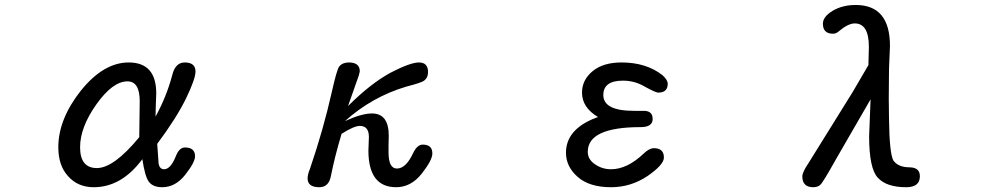

<svg xmlns="http://www.w3.org/2000/svg" viewBox="-20 -742 4040 783"><path d="M256.8 -24.4Q217.8 -67.4 217.8 -141.6Q217.8 -255.9 309.6 -372.1Q402.3 -487.3 504.9 -487.3Q617.2 -487.3 617.2 -361.3L615.2 -306.6L614.3 -266.6Q659.2 -347.7 682.6 -436.5Q695.3 -487.3 733.4 -487.3Q777.3 -487.3 777.3 -450.2Q777.3 -420.9 739.3 -341.8Q699.2 -259.8 621.1 -155.3L627 -73.2Q631.8 -51.8 649.4 -51.8Q675.8 -51.8 697.3 -105.5Q710.9 -140.6 734.4 -140.6Q775.4 -140.6 775.4 -104.5Q775.4 -80.1 735.4 -29.3Q695.3 21.5 641.6 21.5Q603.5 21.5 586.9 -1Q571.3 -21.5 560.5 -92.8Q475.6 21.5 362.3 21.5Q296.9 21.5 256.8 -24.4ZM547.9 -182.6 549.8 -329.1Q549.8 -410.2 500 -410.2Q439.5 -410.2 373 -316.4Q306.6 -222.7 306.6 -141.6Q306.6 -56.6 375 -56.6Q444.3 -56.6 547.9 -182.6Z M1234.4 -14.6Q1234.4 -30.3 1244.1 -53.7Q1298.8 -213.9 1333 -366.2Q1353.5 -458 1363.3 -470.7Q1377 -487.3 1402.3 -487.3Q1447.3 -487.3 1447.3 -451.2L1443.4 -434.6L1399.4 -309.6Q1490.2 -400.4 1572.3 -445.3Q1653.3 -487.3 1688.5 -487.3Q1725.6 -487.3 1725.6 -448.2Q1725.6 -423.8 1708 -412.1Q1697.3 -404.3 1636.7 -388.7Q1496.1 -346.7 1386.7 -248Q1454.1 -279.3 1497.1 -279.3Q1565.4 -279.3 1565.4 -188.5L1564.5 -149.4V-121.1Q1564.5 -54.7 1598.6 -54.7Q1635.7 -54.7 1665 -118.2Q1681.6 -152.3 1704.1 -152.3Q1743.2 -152.3 1743.2 -116.2Q1743.2 -88.9 1700.2 -34.2Q1656.2 21.5 1595.7 21.5Q1482.4 21.5 1482.4 -127.9L1484.4 -183.6Q1484.4 -228.5 1447.3 -228.5Q1423.8 -228.5 1373 -196.3Q1345.7 -105.5 1329.1 -22.5Q1320.3 21.5 1282.2 21.5Q1234.4 21.5 1234.4 -14.6Z M2335.9 -20.5Q2288.1 -62.5 2288.1 -119.1Q2288.1 -214.8 2410.2 -261.7L2418.9 -264.6Q2353.5 -303.7 2353.5 -364.3Q2353.5 -417 2398.4 -453.1Q2441.4 -487.3 2514.6 -487.3Q2615.2 -487.3 2681.6 -435.5Q2703.1 -416 2703.1 -400.4Q2703.1 -364.3 2664.1 -364.3Q2654.3 -364.3 2611.3 -387.7Q2569.3 -413.1 2520.5 -413.1Q2440.4 -413.1 2440.4 -354.5Q2440.4 -290 2565.4 -290H2605.5Q2641.6 -290 2641.6 -256.8Q2641.6 -223.6 2592.8 -223.6Q2377 -223.6 2377 -123Q2377 -91.8 2406.2 -72.3Q2435.5 -51.8 2471.7 -51.8Q2538.1 -51.8 2605.5 -116.2Q2627.9 -137.7 2646.5 -137.7Q2687.5 -137.7 2687.5 -99.6Q2687.5 -70.3 2621.1 -24.4Q2552.7 21.5 2471.7 21.5Q2383.8 21.5 2335.9 -20.5Z M3252 -22.5Q3252 -40 3277.3 -77.1L3457 -366.2L3521.5 -476.6L3523.4 -550.8Q3523.4 -646.5 3465.8 -646.5Q3438.5 -646.5 3399.4 -613.3Q3389.6 -604.5 3377 -604.5Q3335.9 -604.5 3335.9 -645.5Q3335.9 -673.8 3376 -698.2Q3416 -721.7 3469.7 -721.7Q3609.4 -721.7 3609.4 -554.7L3605.5 -460.9L3604.5 -338.9L3605.5 -255.9Q3607.4 -117.2 3623 -87.9Q3642.6 -59.6 3690.4 -59.6Q3731.4 -58.6 3731.4 -23.4Q3731.4 21.5 3675.8 21.5Q3595.7 21.5 3560.5 -16.6Q3524.4 -53.7 3524.4 -186.5L3530.3 -336.9L3388.7 -91.8Q3335.9 2.9 3325.2 11.7Q3314.5 21.5 3296.9 21.5Q3252 21.5 3252 -22.5Z"/></svg>

Font: FakePearl
Style: Regular
Weight: 400
Version: Version 1.2